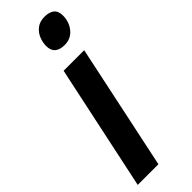

<svg xmlns="http://www.w3.org/2000/svg" viewBox="-262 -771 786 786"><g transform="rotate(-45 131.0 -378.5)"><path d="M-5.9 0 109.9 -544.9H229L113.8 0ZM188 -616.2Q159.7 -616.2 145.3 -628.9Q130.9 -641.6 130.9 -667Q130.9 -688 139.4 -708.7Q147.9 -729.5 165.8 -743.2Q183.6 -756.8 210.9 -756.8Q238.3 -756.8 253.2 -744.9Q268.1 -732.9 268.1 -707Q268.1 -669.9 246.1 -643.1Q224.1 -616.2 188 -616.2Z"/></g></svg>

Font: Open Sans Condensed
Style: Italic
Weight: 400
Width: 3
Italic angle: -12°
Designer: Monotype Design Team
Foundry: Monotype Imaging Inc.
Version: Version 3.000